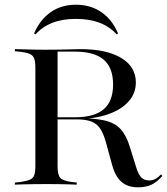

<svg xmlns="http://www.w3.org/2000/svg" viewBox="-20 -778 704 809"><path d="M129 -145.2V-492.7Q129 -517.7 124.2 -531Q119.4 -544.4 106 -550.4Q92.7 -556.5 67.7 -559.7L42.7 -562.1V-571Q58.1 -571 77 -570.2Q96 -569.4 118.5 -569Q141.1 -568.5 166.9 -568.5H175Q205.6 -568.5 233.9 -569Q262.1 -569.4 284.3 -570.2Q306.5 -571 318.5 -571Q429 -571 490.7 -533.9Q552.4 -496.8 552.4 -430.6Q552.4 -384.7 521.4 -350Q490.3 -315.3 433.9 -296Q377.4 -276.6 302.4 -276.6H178.2V-283.9H296Q377.4 -283.9 416.9 -317.7Q456.5 -351.6 456.5 -421.8Q456.5 -492.7 416.9 -526.6Q377.4 -560.5 295.2 -560.5H222.6V-145.2ZM561.3 11.3Q518.5 11.3 491.9 -11.7Q465.3 -34.7 452.4 -83.1L426.6 -177.4Q416.1 -215.3 402 -236.3Q387.9 -257.3 364.5 -266.1Q341.1 -275 303.2 -275H191.9V-280.6H295.2Q373.4 -280.6 418.1 -271Q462.9 -261.3 487.5 -234.7Q512.1 -208.1 526.6 -160.5L554 -72.6Q563.7 -41.9 575.8 -29.8Q587.9 -17.7 609.7 -17.7Q623.4 -17.7 635.1 -24.2Q646.8 -30.6 658.9 -43.5L663.7 -36.3Q640.3 -9.7 616.9 0.8Q593.5 11.3 561.3 11.3ZM166.1 -2.4Q141.1 -2.4 118.5 -2Q96 -1.6 77 -1.2Q58.1 -0.8 42.7 0V-8.9L67.7 -11.3Q92.7 -15.3 106 -21Q119.4 -26.6 124.2 -39.9Q129 -53.2 129 -78.2V-145.2H222.6V-78.2Q222.6 -41.1 233.9 -28.6Q245.2 -16.1 281.5 -11.3L303.2 -8.9V0Q288.7 -0.8 270.6 -1.2Q252.4 -1.6 231 -2Q209.7 -2.4 184.7 -2.4H176.6ZM300 -758.1Q361.3 -758.1 406.9 -727Q452.4 -696 477.4 -637.1L471.8 -633.1Q441.9 -666.1 399.2 -682.3Q356.5 -698.4 299.2 -698.4Q242.7 -698.4 201.2 -682.3Q159.7 -666.1 129.8 -633.1L123.4 -637.1Q149.2 -696 194 -727Q238.7 -758.1 300 -758.1Z"/></svg>

Font: Playfair 144pt SemiExpanded Medium
Style: Regular
Weight: 500
Width: 6
Designer: Claus Eggers Sørensen
Foundry: Claus Eggers Sørensen
Version: Version 2.203